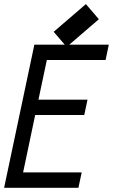

<svg xmlns="http://www.w3.org/2000/svg" viewBox="-22 -897 540 917"><path d="M296.4 -672.9 234.4 -745.1 388.2 -877.4 450.2 -805.2ZM146 -347.7 88.4 -73.7H368.2L352.5 0H-2.4L142.1 -683.6H497.6L482.4 -610.4H201.7L161.6 -420.9H396L380.4 -347.7Z"/></svg>

Font: Anka/Coder Narrow
Style: Italic
Weight: 400
Width: 3
Italic angle: -12°
Monospace: yes
Version: Version 001.100